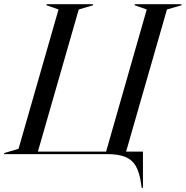

<svg xmlns="http://www.w3.org/2000/svg" viewBox="-73 -732 882 912"><path d="M789 -707 720 -687 526 -12H606V160H600L597 139Q589 86 572 56.5Q555 27 522.5 13.5Q490 0 434 0H-53V-5L15 -25L205 -687L148 -707V-712H369V-707L301 -687L107 -12H431L624 -687L567 -707V-712H789Z"/></svg>

Font: Nyght Serif Italic
Style: Regular
Weight: 400
Italic angle: -16°
Designer: Maksym Kobuzan
Version: Version 0.410